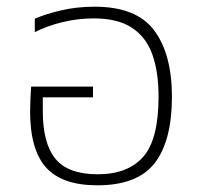

<svg xmlns="http://www.w3.org/2000/svg" viewBox="-20 -545 606 574"><path d="M271 9Q166 9 118 -44Q70 -97 70 -212Q70 -228 71 -249.5Q72 -271 73 -286H258V-254H108V-212Q108 -116 146 -70Q184 -24 272 -24Q362 -24 408 -76Q454 -128 454 -256Q454 -330 435.5 -382Q417 -434 374.5 -462Q332 -490 260 -490Q213 -490 167.5 -479Q122 -468 84 -449V-489Q113 -502 160.5 -513.5Q208 -525 263 -525Q388 -525 441 -454Q494 -383 494 -256Q494 -124 442.5 -57.5Q391 9 271 9Z"/></svg>

Font: Noto Sans Thai UI ExtLt
Style: Regular
Weight: 200
Designer: Monotype Design Team
Foundry: Monotype Imaging Inc.
Version: Version 2.000;GOOG;noto-source:20170915:90ef993387c0